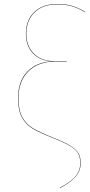

<svg xmlns="http://www.w3.org/2000/svg" viewBox="-20 -747 449 957"><path d="M404 -688 403 -686Q372 -706 340 -715.5Q308 -725 264 -725Q192 -725 151.5 -684.5Q111 -644 111 -578Q111 -518 148.5 -480Q186 -442 253 -442H313V-440H253Q170 -440 121 -391Q72 -342 72 -258Q72 -198 91 -163Q110 -128 144.5 -107.5Q179 -87 247 -60Q305 -37 334 -18Q363 1 372.5 19.5Q382 38 382 66Q382 105 356.5 134Q331 163 280 190L279 188Q330 162 355 133.5Q380 105 380 66Q380 39 371 20.5Q362 2 333.5 -16.5Q305 -35 247 -58Q178 -85 143.5 -105.5Q109 -126 89.5 -161.5Q70 -197 70 -258Q70 -343 117.5 -391Q165 -439 240 -441Q179 -444 144 -481.5Q109 -519 109 -578Q109 -646 150.5 -686.5Q192 -727 264 -727Q308 -727 340 -717.5Q372 -708 404 -688Z"/></svg>

Font: FiraGO Two
Style: Regular
Weight: 100
Designer: bBox Type
Foundry: bBox Type GmbH
Version: Version 1.001